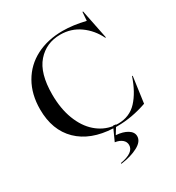

<svg xmlns="http://www.w3.org/2000/svg" viewBox="-234 -908 1183 1294"><g transform="rotate(-30 357.5 -261.0)"><path d="M418 15 389 62Q444 66 477.5 87Q511 108 511 140Q511 181 457.5 209.5Q404 238 325 248V242Q434 223 434 164Q434 139 414 122Q394 105 359 100L398 14Q226 6 130 -87.5Q34 -181 34 -343Q34 -460 84 -547Q134 -634 223.5 -680Q313 -726 429 -726Q510 -726 605 -703L610 -770H615L661 -542H656Q619 -618 553 -665Q487 -712 403 -712Q293 -712 224 -633Q155 -554 155 -390Q155 -279 187.5 -194.5Q220 -110 276.5 -60.5Q333 -11 404 0L406 -3L427 0L425 2Q431 3 442 3Q532 3 589.5 -59Q647 -121 683 -228H688L660 -26Q543 15 430 15Z"/></g></svg>

Font: Nyght Serif
Style: Regular
Weight: 400
Designer: Maksym Kobuzan
Version: Version 0.410